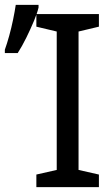

<svg xmlns="http://www.w3.org/2000/svg" viewBox="-21 -772 428 792"><path d="M387 0H129V-52L213 -71V-642L129 -662V-714H387V-662L303 -642V-71L387 -52ZM-1 -553V-567Q8 -592 17 -624.5Q26 -657 33 -691Q40 -725 44 -752H138V-741Q133 -719 119 -685.5Q105 -652 87.5 -616.5Q70 -581 52 -553Z"/></svg>

Font: Noto Sans IKEA
Style: Regular
Weight: 400
Designer: Monotype Design Team
Foundry: Monotype Imaging Inc.
Version: Version 2.001